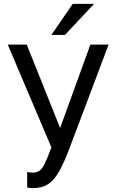

<svg xmlns="http://www.w3.org/2000/svg" viewBox="-20 -760 600 990"><path d="M150 210Q135 210 120 207V127Q135 130 150 130Q170 130 183.5 120.5Q197 111 211 83Q225 55 245 0L20 -530H118L290 -100L446 -530H540L340 0Q312 75 286.5 121Q261 167 229.5 188.5Q198 210 150 210ZM245 -580 355 -740H465L315 -580Z"/></svg>

Font: Golos Text
Style: Regular
Weight: 400
Designer: A.Korolkova, Vitaly Kuzmin
Foundry: ParaType Ltd
Version: Version 2.004